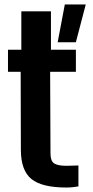

<svg xmlns="http://www.w3.org/2000/svg" viewBox="-20 -820 413 849"><path d="M273.4 9.2Q164.9 9.2 118.7 -28.6Q72.6 -66.4 72.3 -156.3L71.4 -502.4H15.3V-600H74.3V-770H205.3V-600H315.6V-502.4H201.7L203.3 -141Q203.3 -108.8 218.8 -97.9Q234.4 -86.9 273.7 -86.9Q287.8 -86.9 299.7 -87.5Q311.7 -88 326.8 -88.4V4.2Q314.8 6.2 301.9 7.7Q289 9.2 273.4 9.2ZM235 -633.2 266.6 -800.3H359.2L315.5 -633.2Z"/></svg>

Font: Big Shoulders Text SC Thin
Style: Regular
Weight: 100
Designer: Patric King
Foundry: XO Type Co
Version: Version 2.002